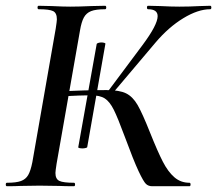

<svg xmlns="http://www.w3.org/2000/svg" viewBox="-32 -645 752 665"><path d="M400 -172Q376 -237 362 -265Q348 -293 331 -304Q314 -315 282 -315Q253 -315 173 -311L174 -328Q259 -333 337 -333Q382 -333 405 -321.5Q428 -310 444.5 -281.5Q461 -253 488 -185Q514 -120 532 -85Q550 -50 572 -31Q594 -12 624 -12Q628 -12 628 -6Q628 0 624 0H495Q482 0 473.5 -8Q465 -16 448 -52Q431 -88 400 -172ZM-8 -12Q24 -12 40.5 -18Q57 -24 65.5 -38.5Q74 -53 80 -83L161 -546Q165 -572 165 -578Q165 -600 152 -606.5Q139 -613 102 -613Q98 -613 98 -619Q98 -625 102 -625L147 -624Q187 -622 211 -622Q241 -622 285 -624L332 -625Q336 -625 336 -619Q336 -613 332 -613Q300 -613 283.5 -606.5Q267 -600 258.5 -584.5Q250 -569 245 -539L164 -78Q160 -52 160 -46Q160 -25 173.5 -18.5Q187 -12 224 -12Q228 -12 228 -6Q228 0 224 0Q192 0 174 -1L105 -2L39 -1Q21 0 -8 0Q-12 0 -12 -6Q-12 -12 -8 -12ZM340 -326 461 -488Q514 -559 514 -589Q514 -613 481 -613Q477 -613 477 -619Q477 -625 481 -625L523 -624Q561 -622 589 -622Q625 -622 661 -624L696 -625Q700 -625 700 -619Q700 -613 696 -613Q654 -613 603 -582Q552 -551 507 -498L354 -317ZM319 -498Q325 -498 329.5 -496.5Q334 -495 333 -493L270 -135Q270 -134 265 -132.5Q260 -131 254 -131Q248 -131 243.5 -132Q239 -133 239 -135L303 -493Q304 -495 309 -496.5Q314 -498 319 -498Z"/></svg>

Font: Cormorant Infant SemiBold
Style: Italic
Weight: 600
Italic angle: -10°
Designer: Christian Thalmann (Catharsis Fonts)
Foundry: Catharsis Fonts
Version: Version 4.000